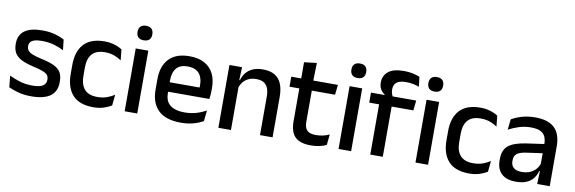

<svg xmlns="http://www.w3.org/2000/svg" viewBox="-50 -1068 4408 1472"><g transform="rotate(10 2154.0 -332.0)"><path d="M220 11.5Q161 11.5 116.5 -0.8Q72 -13 42 -27.5L33 -117Q70 -98.5 114.5 -84.8Q159 -71 214.5 -71Q268 -71 293.8 -86.8Q319.5 -102.5 319.5 -133.5V-137.5Q319.5 -157.5 309 -170.8Q298.5 -184 271.8 -194.5Q245 -205 196 -216Q134.5 -230 99 -249Q63.5 -268 48.2 -295.8Q33 -323.5 33 -362.5V-367Q33 -433 79 -467Q125 -501 217 -501Q275 -501 318 -488.5Q361 -476 389 -460L398 -378.5Q364.5 -396.5 321.8 -408.8Q279 -421 227 -421Q191.5 -421 170 -414.2Q148.5 -407.5 139 -395.2Q129.5 -383 129.5 -366V-362.5Q129.5 -344 139.5 -330.2Q149.5 -316.5 175.2 -305.8Q201 -295 247 -285Q309 -272 346 -254.5Q383 -237 399.5 -209.8Q416 -182.5 416 -139.5V-132Q416 -60.5 367 -24.5Q318 11.5 220 11.5Z M702.5 11.5Q593.5 11.5 540.8 -46.2Q488 -104 488 -209.5V-280Q488 -386 541 -443.5Q594 -501 702.5 -501Q732.5 -501 757.8 -495.5Q783 -490 803.5 -481.2Q824 -472.5 838.5 -463L847 -379Q823 -396 791.5 -407.8Q760 -419.5 718 -419.5Q651 -419.5 618.8 -383.2Q586.5 -347 586.5 -278V-212Q586.5 -144.5 618.8 -108Q651 -71.5 718 -71.5Q760.5 -71.5 793 -83.2Q825.5 -95 851.5 -112L843 -27Q820 -12.5 784.2 -0.5Q748.5 11.5 702.5 11.5Z M945 0V-489H1043V0ZM994 -561Q965 -561 950.8 -575.8Q936.5 -590.5 936.5 -616.5V-618.5Q936.5 -644.5 950.8 -659.2Q965 -674 994 -674Q1023 -674 1037.2 -659.2Q1051.5 -644.5 1051.5 -618.5V-616.5Q1051.5 -590 1037.2 -575.5Q1023 -561 994 -561Z M1383 11.5Q1266 11.5 1207.8 -44.2Q1149.5 -100 1149.5 -205V-285Q1149.5 -388.5 1203.8 -445.2Q1258 -502 1362 -502Q1432.5 -502 1479.5 -476.2Q1526.5 -450.5 1550 -403.5Q1573.5 -356.5 1573.5 -292V-273.5Q1573.5 -256.5 1572 -239Q1570.5 -221.5 1568 -205.5H1478Q1479 -231.5 1479.2 -254.5Q1479.5 -277.5 1479.5 -296.5Q1479.5 -337 1466.5 -365Q1453.5 -393 1427.5 -407.8Q1401.5 -422.5 1362 -422.5Q1303.5 -422.5 1275 -389.2Q1246.5 -356 1246.5 -294.5V-248.5L1247 -237V-193.5Q1247 -166 1255.2 -143.5Q1263.5 -121 1281.8 -104.8Q1300 -88.5 1329 -79.8Q1358 -71 1399.5 -71Q1446.5 -71 1487.8 -83Q1529 -95 1565.5 -115L1556.5 -31.5Q1523.5 -12 1479.8 -0.2Q1436 11.5 1383 11.5ZM1201.5 -205.5V-279H1548V-205.5Z M1998.5 0V-302Q1998.5 -337.5 1988.8 -363.5Q1979 -389.5 1956.8 -404Q1934.5 -418.5 1896 -418.5Q1860.5 -418.5 1834.5 -405.5Q1808.5 -392.5 1792.2 -370.5Q1776 -348.5 1769 -320.5L1753 -388.5H1774Q1782.5 -419.5 1802 -444.8Q1821.5 -470 1854 -485Q1886.5 -500 1934.5 -500Q1992 -500 2027.5 -478.2Q2063 -456.5 2079.8 -415Q2096.5 -373.5 2096.5 -313V0ZM1674.5 0V-489H1772.5L1768.5 -374.5L1772.5 -368.5V0Z M2395 10Q2336.5 10 2301 -7.8Q2265.5 -25.5 2249.5 -61.2Q2233.5 -97 2233.5 -150.5V-449.5H2330.5V-162Q2330.5 -117 2351 -96Q2371.5 -75 2420 -75Q2449 -75 2475.5 -81Q2502 -87 2524.5 -98L2516 -15Q2492 -3 2460.5 3.5Q2429 10 2395 10ZM2157 -405V-483H2520L2511.5 -405ZM2234.5 -474.5 2234 -609 2332 -620.5 2328 -474.5Z M2610 0V-489H2708V0ZM2659 -561Q2630 -561 2615.8 -575.8Q2601.5 -590.5 2601.5 -616.5V-618.5Q2601.5 -644.5 2615.8 -659.2Q2630 -674 2659 -674Q2688 -674 2702.2 -659.2Q2716.5 -644.5 2716.5 -618.5V-616.5Q2716.5 -590 2702.2 -575.5Q2688 -561 2659 -561Z M3000 -676Q3038 -676 3068.8 -669.5Q3099.5 -663 3124.5 -653L3134 -577Q3110.5 -585 3086.2 -590Q3062 -595 3032 -595Q2996.5 -595 2975.2 -586Q2954 -577 2944.8 -560.8Q2935.5 -544.5 2935.5 -522V-520Q2935.5 -504 2940 -489.5Q2944.5 -475 2950 -463.5L2885 -461.5V-473Q2866.5 -484.5 2853.5 -505.8Q2840.5 -527 2840.5 -557V-559.5Q2840.5 -612 2879.5 -644Q2918.5 -676 3000 -676ZM2857 0V-440.5H2954.5V0ZM2780 -391V-469L2894.5 -468.5L2934.5 -469H3132L3123.5 -391ZM3209 0V-489H3307V0ZM3258 -561Q3229 -561 3214.8 -575.8Q3200.5 -590.5 3200.5 -616.5V-618.5Q3200.5 -644.5 3214.8 -659.2Q3229 -674 3258 -674Q3287 -674 3301.2 -659.2Q3315.5 -644.5 3315.5 -618.5V-616.5Q3315.5 -590 3301.2 -575.5Q3287 -561 3258 -561Z M3628 11.5Q3519 11.5 3466.2 -46.2Q3413.5 -104 3413.5 -209.5V-280Q3413.5 -386 3466.5 -443.5Q3519.5 -501 3628 -501Q3658 -501 3683.2 -495.5Q3708.5 -490 3729 -481.2Q3749.5 -472.5 3764 -463L3772.5 -379Q3748.5 -396 3717 -407.8Q3685.5 -419.5 3643.5 -419.5Q3576.5 -419.5 3544.2 -383.2Q3512 -347 3512 -278V-212Q3512 -144.5 3544.2 -108Q3576.5 -71.5 3643.5 -71.5Q3686 -71.5 3718.5 -83.2Q3751 -95 3777 -112L3768.5 -27Q3745.5 -12.5 3709.8 -0.5Q3674 11.5 3628 11.5Z M4156.5 0 4160.5 -116 4157 -131V-285L4157.5 -309.5Q4157.5 -366 4128.8 -392.5Q4100 -419 4036.5 -419Q3985 -419 3941 -404.5Q3897 -390 3861.5 -371L3870.5 -453Q3890.5 -464.5 3917.5 -475.5Q3944.5 -486.5 3978.5 -493.5Q4012.5 -500.5 4053 -500.5Q4108.5 -500.5 4147 -487.2Q4185.5 -474 4209 -449Q4232.5 -424 4243.2 -389Q4254 -354 4254 -311V0ZM3991 11Q3918.5 11 3880 -24.8Q3841.5 -60.5 3841.5 -126.5V-141.5Q3841.5 -211.5 3884.8 -245.2Q3928 -279 4021 -292L4168 -313L4173.5 -242L4032.5 -222Q3982 -215 3960.5 -197.8Q3939 -180.5 3939 -147V-140Q3939 -106.5 3959.8 -88.5Q3980.5 -70.5 4023 -70.5Q4062 -70.5 4090 -83.5Q4118 -96.5 4135.5 -118.2Q4153 -140 4159.5 -166.5L4173 -101H4155Q4147 -71 4128.5 -45.5Q4110 -20 4076.8 -4.5Q4043.5 11 3991 11Z"/></g></svg>

Font: Anek Gujarati Medium
Style: Regular
Weight: 500
Designer: Mrunmayee Ghaisas (Gujarati), Yesha Goshar (Latin)
Foundry: Ek Type
Version: Version 1.003